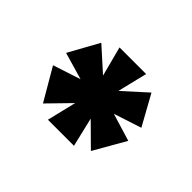

<svg xmlns="http://www.w3.org/2000/svg" viewBox="-82 -914 725 725"><g transform="rotate(45 280.5 -552.0)"><path d="M356 -744.1 327.1 -625 419.9 -709 486.8 -587.9 376 -551.8 486.8 -518.1 414.1 -391.1 327.1 -477.1 355 -359.9H215.8L244.1 -477.1L159.2 -390.1L84 -519L194.8 -555.2L85.9 -586.9L152.8 -708L245.1 -625L213.9 -744.1Z"/></g></svg>

Font: SVN-Poppins Black
Style: Regular
Weight: 900
Designer: Ninad Kale (Devanagari), Jonny Pinhorn (Latin)
Foundry: Indian Type Foundry
Version: Version 3.002 2017